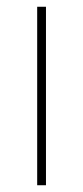

<svg xmlns="http://www.w3.org/2000/svg" viewBox="-20 -548 247 568"><path d="M116 0V-528H90V0Z"/></svg>

Font: Noto Sans Canadian Aboriginal Thin
Style: Regular
Weight: 100
Designer: Monotype Design Team, Typotheque's Kevin King
Foundry: Monotype Imaging Inc.
Version: Version 2.004